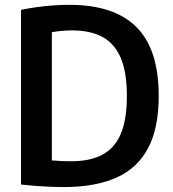

<svg xmlns="http://www.w3.org/2000/svg" viewBox="-20 -768 719 796"><path d="M244.5 7.5Q216.5 7.5 187.5 6.2Q158.5 5 128.2 2.8Q98 0.5 67 -3V-727Q97.5 -733.5 131.2 -738.2Q165 -743 199.5 -745.5Q234 -748 268.5 -748Q452.5 -748 545.2 -656.2Q638 -564.5 638 -370Q638 -237.5 594.2 -154.2Q550.5 -71 463 -31.8Q375.5 7.5 244.5 7.5ZM276 -99.5Q352 -99.5 403.2 -126Q454.5 -152.5 480.2 -211.8Q506 -271 506 -370.5Q506 -468.5 480.5 -528.2Q455 -588 404.5 -615Q354 -642 278.5 -642Q259.5 -642 237.2 -640Q215 -638 195 -634.5V-103Q216.5 -101 236.2 -100.2Q256 -99.5 276 -99.5Z"/></svg>

Font: Encode Sans SC SemiCondensed SemiBold
Style: Regular
Weight: 600
Width: 4
Designer: Multiple Designers
Foundry: Impallari Type
Version: Version 3.002